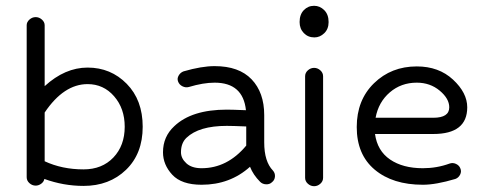

<svg xmlns="http://www.w3.org/2000/svg" viewBox="-20 -629 1683 662"><path d="M103 11Q91 11 81.5 2.5Q72 -6 72 -18V-542Q72 -553 81.5 -561.5Q91 -570 103 -570Q115 -570 124.5 -561.5Q134 -553 134 -542V-332Q204 -396 282 -396Q362 -396 417 -340Q472 -284 472 -192Q472 -99 414.5 -43.5Q357 12 268 12Q199 12 133 -12Q131 -2 122 4.5Q113 11 103 11ZM282 -339Q200 -339 134 -241V-73Q194 -45 268 -45Q332 -45 371 -86Q410 -127 410 -192Q410 -255 373.5 -297Q337 -339 282 -339Z M675 8Q606 8 574 -26.5Q542 -61 542 -104Q542 -158 581 -194Q641 -251 762 -251Q780 -251 828 -249Q818 -344 720 -344Q681 -344 631 -329Q620 -326 609 -331.5Q598 -337 594 -348Q590 -358 596 -368.5Q602 -379 613 -383Q675 -401 720 -401Q804 -401 847.5 -355.5Q891 -310 891 -232V-138Q891 -72 921 -41Q929 -32 928 -20Q927 -8 918 -1Q910 7 897.5 6.5Q885 6 877 -2Q853 -26 842 -54Q773 8 675 8ZM829 -127V-193Q781 -195 762 -195Q666 -195 623 -154Q604 -136 604 -104Q604 -83 622.5 -66Q641 -49 675 -49Q764 -49 829 -127Z M1032 -16V-366Q1032 -378 1041.5 -386.5Q1051 -395 1063 -395Q1075 -395 1084.5 -386.5Q1094 -378 1094 -366V-16Q1094 -4 1084.5 4.5Q1075 13 1063 13Q1051 13 1041.5 4.5Q1032 -4 1032 -16ZM1064 -500Q1042 -500 1027.5 -515Q1013 -530 1013 -553Q1013 -579 1027.5 -594Q1042 -609 1063 -609Q1083 -609 1098 -594Q1113 -579 1113 -553Q1113 -529 1098 -514.5Q1083 -500 1064 -500Z M1438 8Q1334 8 1272 -44Q1210 -96 1210 -191Q1210 -284 1269.5 -342Q1329 -400 1417 -400Q1493 -400 1542 -354.5Q1591 -309 1591 -259Q1591 -167 1474 -167H1273Q1281 -109 1325 -79Q1369 -49 1438 -49Q1486 -49 1530 -65Q1541 -69 1552 -64Q1563 -59 1567 -49Q1572 -38 1566.5 -27Q1561 -16 1550 -12Q1483 8 1438 8ZM1417 -344Q1363 -344 1324 -310.5Q1285 -277 1275 -223H1474Q1529 -223 1529 -259Q1529 -289 1496 -316.5Q1463 -344 1417 -344Z"/></svg>

Font: Hoogli Medium
Style: Regular
Weight: 500
Designer: Anand Singh Naorem
Foundry: Brand New Type
Version: Version 1.00 b007